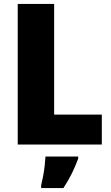

<svg xmlns="http://www.w3.org/2000/svg" viewBox="-20 -734 566 975"><path d="M70 0V-714H255V-152H497V0ZM377 72Q362 112 344.5 147.5Q327 183 302 221H189V207Q194 187 199 160.5Q204 134 207 107Q210 80 211 61H377Z"/></svg>

Font: Noto Sans Gurmukhi UI SemiCondensed Black
Style: Regular
Weight: 900
Width: 4
Designer: Jelle Bosma - Monotype Design Team
Foundry: Monotype Imaging Inc.
Version: Version 2.004; ttfautohint (v1.8.4.7-5d5b)